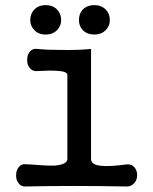

<svg xmlns="http://www.w3.org/2000/svg" viewBox="-20 -708 582 728"><path d="M235.4 -423.8Q235.4 -437.5 195.3 -439.5Q171.9 -441.4 122.1 -438.5Q103.5 -436.5 92.8 -450.2Q83 -461.9 83 -480.5Q83 -500 92.8 -511.7Q103.5 -525.4 122.1 -522.5Q156.2 -518.6 215.8 -518.6Q277.3 -517.6 325.2 -522.5V-105.5Q325.2 -82 366.2 -79.1Q395.5 -76.2 455.1 -84Q475.6 -87.9 488.3 -75.2Q500 -63.5 500 -43.9Q500 -25.4 488.3 -12.7Q475.6 1 455.1 -1Q350.6 -2.9 259.8 -2.9Q168.9 -2.9 79.1 -1Q61.5 1 50.8 -12.7Q41 -24.4 41 -43Q41 -61.5 50.8 -74.2Q61.5 -87.9 79.1 -85H86.9Q157.2 -79.1 186.5 -80.1Q235.4 -84 235.4 -105.5ZM153.3 -688.5Q125 -688.5 109.4 -670.9Q94.7 -655.3 94.7 -631.8Q94.7 -610.4 109.4 -594.7Q125 -577.1 153.3 -577.1Q180.7 -577.1 197.3 -594.7Q211.9 -610.4 211.9 -631.8Q211.9 -655.3 197.3 -670.9Q180.7 -688.5 153.3 -688.5ZM337.9 -688.5Q309.6 -688.5 293 -670.9Q279.3 -655.3 279.3 -631.8Q279.3 -610.4 293 -594.7Q309.6 -577.1 337.9 -577.1Q365.2 -577.1 381.8 -594.7Q396.5 -610.4 396.5 -631.8Q396.5 -655.3 381.8 -670.9Q365.2 -688.5 337.9 -688.5Z"/></svg>

Font: Gungsuh
Style: Regular
Weight: 400
Version: Version 2.21